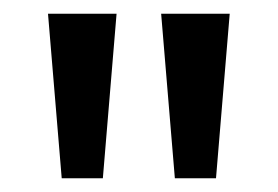

<svg xmlns="http://www.w3.org/2000/svg" viewBox="-20 -720 405 280"><path d="M70 -460 50 -700H150L130 -460ZM235 -460 215 -700H315L295 -460Z"/></svg>

Font: Tektur SemiCondensed
Style: Regular
Weight: 400
Width: 4
Designer: Adam Jagosz
Foundry: Adam Jagosz
Version: Version 1.005;gftools[0.9.30]